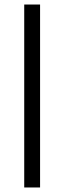

<svg xmlns="http://www.w3.org/2000/svg" viewBox="-20 -828 283 848"><path d="M87 -808H157V0H87Z"/></svg>

Font: Encode Sans Wide
Style: Light
Weight: 300
Designer: Pablo Impallari, Andres Torresi
Foundry: Pablo Impallari, Andres Torresi
Version: Version 1.000; ttfautohint (v1.00) -l 8 -r 50 -G 200 -x 14 -